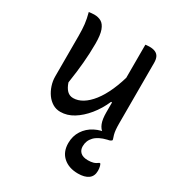

<svg xmlns="http://www.w3.org/2000/svg" viewBox="-184 -661 968 1037"><g transform="rotate(30 300.0 -142.0)"><path d="M102 -536Q128 -536 146.5 -525Q165 -514 175.5 -485.5Q186 -457 186 -403Q186 -371 184.5 -341.5Q183 -312 180.5 -282.5Q178 -253 174 -221Q170 -189 164 -149Q174 -119 189.5 -103.5Q205 -88 228 -88Q257 -88 286 -105.5Q315 -123 342 -157.5Q369 -192 391.5 -242.5Q414 -293 431 -359V-173H416Q393 -120 359 -78.5Q325 -37 286 -13Q247 11 205 11Q178 11 156.5 -2Q135 -15 119.5 -36.5Q104 -58 95 -85.5Q86 -113 86 -141Q86 -184 86 -226Q86 -268 86 -310.5Q86 -353 86 -394Q86 -435 82.5 -465.5Q79 -496 69 -533Q78 -534 85.5 -535Q93 -536 102 -536ZM447 -535Q470 -535 484.5 -528Q499 -521 505.5 -507Q512 -493 512 -472Q512 -405 512 -341.5Q512 -278 512 -216.5Q512 -155 512 -93Q512 -72 513.5 -56Q515 -40 518.5 -26.5Q522 -13 527 0Q523 1 518 2Q513 3 508.5 3.5Q504 4 499 4Q478 4 460 -7Q442 -18 432 -43Q422 -68 422 -111Q422 -183 422 -254.5Q422 -326 422 -396Q422 -466 422 -533Q427 -534 430.5 -534Q434 -534 438.5 -534.5Q443 -535 447 -535ZM489 -17Q494 -18 502 -14.5Q510 -11 527 2Q525 5 519.5 8.5Q514 12 501 14Q451 26 427 51Q403 76 403 111Q403 135 418.5 149Q434 163 465 163Q483 163 497.5 159Q512 155 526 144H532Q536 151 537.5 157.5Q539 164 540 170Q541 176 541 185Q541 219 518 235.5Q495 252 454 252Q397 252 362 221Q327 190 327 135Q327 91 349 57Q371 23 408 4Q445 -15 489 -17Z"/></g></svg>

Font: Recursive Monospace Casual
Style: Regular
Weight: 400
Version: Version 1.047